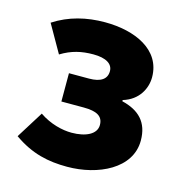

<svg xmlns="http://www.w3.org/2000/svg" viewBox="-92 -668 733 767"><g transform="rotate(15 274.0 -284.5)"><path d="M252 14C380 14 510 -47 510 -163C510 -239 469 -279 398 -296V-301C462 -320 488 -373 488 -419C488 -533 374 -583 250 -583C174 -583 103 -566 40 -525L105 -411C149 -438 190 -447 238 -447C291 -447 319 -429 319 -399C319 -366 294 -349 246 -349H163V-232H255C310 -232 336 -217 336 -181C336 -143 293 -122 234 -122C196 -122 145 -134 100 -165L30 -53C105 0 175 14 252 14Z"/></g></svg>

Font: Noto Sans CJK HK Black
Style: Regular
Weight: 900
Designer: Ryoko NISHIZUKA 西塚涼子 (kana, bopomofo & ideographs); Paul D. Hunt (Latin, Greek & Cyrillic); Sandoll Communications 산돌커뮤니
Foundry: Adobe
Version: Version 2.004;hotconv 1.0.118;makeotfexe 2.5.65603